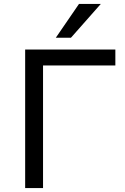

<svg xmlns="http://www.w3.org/2000/svg" viewBox="-20 -957 638 977"><path d="M108 0V-705H567V-624H199V0ZM264 -765 382 -937H493L341 -765Z"/></svg>

Font: Nunito Sans 7pt
Style: Regular
Weight: 400
Designer: Vernon Adams
Foundry: Vernon Adams
Version: Version 3.101;gftools[0.9.27]